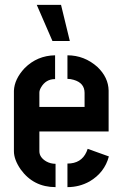

<svg xmlns="http://www.w3.org/2000/svg" viewBox="-20 -768 504 788"><path d="M130.9 -748H230.5L266.6 -599.6H195.3ZM37.1 -147.5V-395.5Q39.1 -443.4 81.1 -488.3Q132.8 -540 206.1 -541V-443.4Q168 -443.4 148.4 -409.2Q141.6 -397.5 141.6 -387.7V-329.1H327.1V-386.7Q327.1 -427.7 282.2 -440.4Q269.5 -444.3 256.8 -444.3V-541Q326.2 -541 379.9 -493.2Q424.8 -450.2 425.8 -396.5V-228.5H141.6V-147.5Q141.6 -122.1 169.9 -105.5Q187.5 -95.7 208 -95.7V0Q117.2 0 64.5 -73.2Q37.1 -113.3 37.1 -147.5ZM256.8 0V-96.7Q313.5 -96.7 335 -144.5Q337.9 -151.4 339.8 -157.2L426.8 -126Q409.2 -59.6 347.7 -23.4Q305.7 0 256.8 0Z"/></svg>

Font: Post No Bills Jaffna
Style: Bold
Weight: 700
Designer: Kosala Senevirathne, Siva Puranthara, Lasantha Premarathna, Tharique Azeez
Foundry: Mooniak
Version: Version 1.220 ; ttfautohint (v1.6)